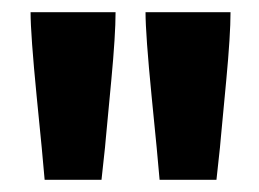

<svg xmlns="http://www.w3.org/2000/svg" viewBox="-20 -775 423 314"><path d="M40 -617Q30 -719 30 -755H169Q169 -718 162 -643.5Q155 -569 153 -548Q152 -535 150 -518Q148 -501 146 -481H53Q50 -518 40 -617ZM228 -617Q218 -719 218 -755H357Q357 -718 350 -643.5Q343 -569 341 -548Q340 -535 338 -518Q336 -501 334 -481H241Q238 -518 228 -617Z"/></svg>

Font: Enriqueta
Style: Bold
Weight: 700
Designer: Viviana Monsalve, Gustavo Ibarra
Foundry: 72Puntos
Version: Version 2.000